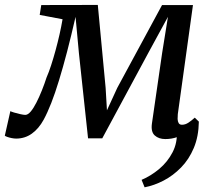

<svg xmlns="http://www.w3.org/2000/svg" viewBox="-48 -568 891 798"><path d="M639 10Q612 10 595.2 -5Q578.5 -20 583.5 -55L626 -348.5L650 -498L570.5 -352L377 7H318L280 -347L266 -498Q248 -419 230.8 -353Q213.5 -287 197.2 -233.8Q181 -180.5 165 -139.8Q149 -99 133.5 -70.5Q113 -33 84.2 -12.5Q55.5 8 19 8Q11 8 0.8 6Q-9.5 4 -17.8 1Q-26 -2 -28 -4L-5 -106Q-1.5 -104 10.8 -100.2Q23 -96.5 36.8 -93.5Q50.5 -90.5 57 -90.5Q68 -90.5 79.8 -104.5Q91.5 -118.5 103.2 -141.5Q115 -164.5 126 -192Q137 -219.5 145.5 -246Q155 -267.5 164.5 -296.8Q174 -326 183 -359Q192 -392 199.5 -425.2Q207 -458.5 212 -488L117 -506L123.5 -547L358.5 -547.5L391 -203L396.5 -109.5L439.5 -203L625.5 -547H754L691 -93.5Q690 -83.5 690.2 -73.5Q690.5 -63.5 694.5 -56.5Q698.5 -49.5 708.5 -49.5Q722 -49.5 735.2 -58.2Q748.5 -67 761.5 -79L778.5 -62.5Q773 -55.5 760.2 -43.5Q747.5 -31.5 729.2 -19Q711 -6.5 688.2 1.8Q665.5 10 639 10ZM778.5 -62.5Q777.5 -0.5 757.5 47Q737.5 94.5 704.5 128.2Q671.5 162 632 182.5Q592.5 203 553 210.5L540.5 179.5Q579.5 163 614 134Q648.5 105 669.2 65Q690 25 687 -25Z"/></svg>

Font: Merriweather 36pt
Style: Italic
Weight: 400
Italic angle: -7.8°
Version: Version 2.101